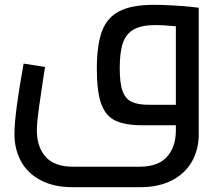

<svg xmlns="http://www.w3.org/2000/svg" viewBox="-20 -520 912 797"><path d="M805 -488V37Q805 100 777 150Q749 200 694 228.5Q639 257 562 257H281Q204 257 149.5 228.5Q95 200 67.5 150Q40 100 40 36Q40 -47 78 -256L167 -242L160 -198Q150 -132 141.5 -71.5Q133 -11 133 20Q133 90 169.5 131Q206 172 283 172H559Q636 172 673 131Q710 90 710 21V0H572Q500 0 459.5 -19Q419 -38 400.5 -88Q382 -138 382 -234Q382 -334 403.5 -391Q425 -448 476.5 -474Q528 -500 619 -500Q652 -500 696.5 -497.5Q741 -495 769 -492ZM600 -85H710V-411Q657 -416 626 -416Q569 -416 536.5 -398.5Q504 -381 490.5 -342.5Q477 -304 477 -237Q477 -174 489 -141.5Q501 -109 527 -97Q553 -85 600 -85Z"/></svg>

Font: Cairo SemiBold
Style: Regular
Weight: 600
Designer: Mohamed Gaber, the designers of Titillium
Foundry: Kief Type Foundry
Version: Version 2.009; ttfautohint (v1.5.33-1714) -l 8 -r 50 -G 200 